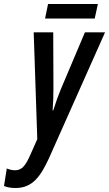

<svg xmlns="http://www.w3.org/2000/svg" viewBox="-105 -702 547 963"><path d="M121 -609H370L386 -682H136ZM-27 241C59 241 99 181 140 93L422 -540H321L200 -254C189 -228 174 -187 162 -148H159C162 -186 163 -225 163 -262L162 -540H64L82 -4L46 77C25 124 7 152 -29 152C-43 152 -57 149 -71 143L-85 231C-70 237 -51 241 -27 241Z"/></svg>

Font: Noto Sans UI Condensed Medium
Style: Italic
Weight: 500
Width: 3
Italic angle: -12°
Designer: Monotype Design Team
Foundry: Monotype Imaging Inc.
Version: Version 1.901